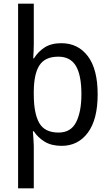

<svg xmlns="http://www.w3.org/2000/svg" viewBox="-20 -780 599 1040"><path d="M509 -269Q509 -133 456 -61.5Q403 10 314 10Q259 10 222 -12.5Q185 -35 163 -69H158Q159 -55 161 -30Q163 -5 163 10V240H78V-760H163V-539Q163 -522 162 -501Q161 -480 160 -464H164Q187 -501 222.5 -523.5Q258 -546 312 -546Q403 -546 456 -475.5Q509 -405 509 -269ZM421 -269Q421 -373 391 -423Q361 -473 296 -473Q225 -473 194.5 -427.5Q164 -382 163 -287V-268Q163 -166 192.5 -114Q222 -62 297 -62Q364 -62 392.5 -118.5Q421 -175 421 -269Z"/></svg>

Font: Noto Sans Gurmukhi SemiCondensed
Style: Regular
Weight: 400
Width: 4
Designer: Jelle Bosma - Monotype Design Team
Foundry: Monotype Imaging Inc.
Version: Version 2.004; ttfautohint (v1.8.4.7-5d5b)